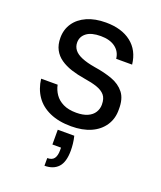

<svg xmlns="http://www.w3.org/2000/svg" viewBox="-141 -613 786 940"><g transform="rotate(20 252.5 -143.0)"><path d="M260 12Q195 12 148 -9Q101 -30 75 -68Q49 -106 43 -157H129Q134 -131 149.5 -108.5Q165 -86 192.5 -72.5Q220 -59 261 -59Q296 -59 319.5 -69.5Q343 -80 354.5 -98.5Q366 -117 366 -139Q366 -171 351.5 -188Q337 -205 309.5 -214.5Q282 -224 242 -230Q204 -236 171.5 -246.5Q139 -257 114.5 -274Q90 -291 76.5 -316.5Q63 -342 63 -378Q63 -421 85.5 -454Q108 -487 149.5 -505.5Q191 -524 248 -524Q330 -524 380 -485Q430 -446 438 -374H355Q351 -411 322.5 -432Q294 -453 247 -453Q198 -453 173 -434Q148 -415 148 -384Q148 -363 160.5 -346.5Q173 -330 200.5 -318.5Q228 -307 270 -300Q323 -292 364 -277Q405 -262 429 -231.5Q453 -201 452 -146Q453 -98 429 -62Q405 -26 362 -7Q319 12 260 12ZM204 238V198Q229 198 239.5 183.5Q250 169 250 141V127H205V50H291Q296 70 298 89Q300 108 300 124Q300 184 275 211Q250 238 204 238Z"/></g></svg>

Font: DM Sans 12pt
Style: Regular
Weight: 400
Version: Version 4.004;gftools[0.9.30]